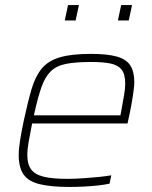

<svg xmlns="http://www.w3.org/2000/svg" viewBox="-20 -731 602 759"><path d="M255 8Q181 8 136.5 -3Q92 -14 73 -41.5Q54 -69 54 -117Q54 -143 59.5 -177Q65 -211 74 -254Q90 -329 105 -379.5Q120 -430 145.5 -460.5Q171 -491 217 -504.5Q263 -518 339 -518Q404 -518 441.5 -507.5Q479 -497 495 -472.5Q511 -448 511 -405Q511 -396 508 -372Q505 -348 499.5 -317.5Q494 -287 487 -256L484 -243H107Q99 -203 93.5 -172Q88 -141 88 -118Q88 -82 103 -61.5Q118 -41 152.5 -32.5Q187 -24 246 -24Q273 -24 304.5 -26Q336 -28 366.5 -31Q397 -34 420 -38L413 -5Q395 -1 368.5 2Q342 5 312.5 6.5Q283 8 255 8ZM114 -275H456L460 -296Q466 -329 470.5 -355Q475 -381 475 -400Q475 -438 460.5 -456Q446 -474 416.5 -480Q387 -486 340 -486Q279 -486 241 -478.5Q203 -471 180.5 -449Q158 -427 143.5 -385.5Q129 -344 114 -275ZM446 -650 459 -711H502L489 -650ZM236 -650 249 -711H292L279 -650Z"/></svg>

Font: Saira Thin Thin
Style: Italic
Weight: 250
Italic angle: -12°
Version: Version 1.101